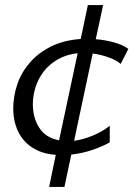

<svg xmlns="http://www.w3.org/2000/svg" viewBox="-20 -597 548 754"><path d="M356 -443Q395 -440 429.5 -430Q464 -420 484 -405L454 -346Q438 -360 408.5 -371Q379 -382 344 -387L271 -44Q307 -49 344.5 -64.5Q382 -80 411 -103V-38Q385 -23 345 -9Q305 5 260 10L233 137H173L199 11Q156 8 124.5 -7.5Q93 -23 72.5 -47.5Q52 -72 42 -103.5Q32 -135 32 -171Q32 -219 48 -266Q64 -313 97 -351Q130 -389 179.5 -414Q229 -439 297 -444L325 -577H385ZM109 -187Q109 -135 134 -95.5Q159 -56 212 -46L285 -388Q240 -383 206.5 -363.5Q173 -344 151.5 -316Q130 -288 119.5 -254.5Q109 -221 109 -187Z"/></svg>

Font: Quattrocento Sans
Style: Italic
Weight: 400
Designer: Pablo Impallari
Foundry: Pablo Impallari, Igino Marini, Brenda Gallo
Version: Version 2.000